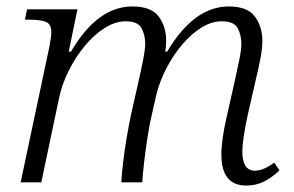

<svg xmlns="http://www.w3.org/2000/svg" viewBox="-20 -565 912 595"><path d="M743 10Q666 10 666 -86Q666 -109 670 -137Q674 -165 681 -196L708 -316Q715 -348 721.5 -379.5Q728 -411 728 -430Q728 -455 717 -477Q706 -499 667 -499Q636 -499 605 -480Q574 -461 546 -428.5Q518 -396 497 -356Q476 -316 465 -274L449 -203Q443 -178 437 -139Q431 -100 426.5 -61.5Q422 -23 421 0H356Q357 -24 361.5 -62Q366 -100 373 -141Q380 -182 387 -214L410 -316Q417 -346 423.5 -379.5Q430 -413 430 -430Q430 -455 419 -477Q408 -499 369 -499Q337 -499 304 -478Q271 -457 242.5 -422.5Q214 -388 193 -346Q172 -304 163 -261L108 0H44L133 -420Q139 -452 139 -466Q139 -491 121.5 -497.5Q104 -504 72 -504H57L64 -536H220L193 -405H200Q282 -545 390 -545Q449 -545 472 -513.5Q495 -482 495 -439Q495 -423 492 -405H498Q581 -545 689 -545Q747 -545 770 -513.5Q793 -482 793 -439Q793 -414 787 -383.5Q781 -353 775 -328L746 -201Q740 -172 735.5 -143.5Q731 -115 731 -93Q731 -67 740.5 -51.5Q750 -36 770 -36Q796 -36 830 -61L846 -37Q823 -15 798.5 -2.5Q774 10 743 10Z"/></svg>

Font: Noto Serif Light
Style: Italic
Weight: 300
Italic angle: -12°
Designer: Monotype Design Team
Foundry: Monotype Imaging Inc.
Version: Version 2.013